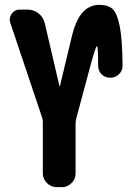

<svg xmlns="http://www.w3.org/2000/svg" viewBox="-20 -770 540 790"><path d="M388.7 -750Q424.8 -750 443.4 -732.9Q461.9 -715.8 472.7 -661.6Q483.4 -607.4 484.4 -499Q484.4 -479.5 469.7 -464.8Q455.1 -450.2 433.6 -450.2Q412.1 -450.2 397.9 -464.4Q383.8 -478.5 383.8 -500Q383.8 -580.1 378.9 -580.1Q374 -580.1 353.5 -504.9L293.9 -283.2Q291 -268.6 291 -266.6V-56.6Q291 -33.2 274.4 -16.6Q257.8 0 235.4 0H212.9Q189.5 0 172.9 -17.1Q156.2 -34.2 156.2 -56.6V-266.6Q156.2 -277.3 154.3 -283.2L22.5 -675.8Q15.6 -695.3 27.8 -712.9Q40 -730.5 60.5 -730.5H93.8Q119.1 -730.5 138.7 -714.8Q158.2 -699.2 164.1 -674.8L224.6 -416Q224.6 -415 225.6 -415Q226.6 -415 226.6 -416L274.4 -615.2Q291 -686.5 319.3 -718.3Q347.7 -750 388.7 -750Z"/></svg>

Font: Rounded Mgen+ 1mn bold
Style: Bold
Weight: 700
Designer: [Source Han Sans]
Ryoko NISHIZUKA  (kana & ideographs); Paul D. Hunt (Latin, Greek & Cyrillic); Wenlong ZHANG  (bopomofo
Version: Version 1.059.20150602